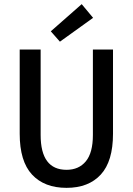

<svg xmlns="http://www.w3.org/2000/svg" viewBox="-20 -894 640 926"><path d="M301 12Q194 12 134.5 -52Q75 -116 75 -249V-655H176V-243Q176 -75 301 -75Q360 -75 394 -116Q428 -157 428 -243V-655H525V-249Q525 -116 466 -52Q407 12 301 12ZM269 -693 225 -743 374 -874 429 -808Z"/></svg>

Font: TypoPRO Source Code Pro
Style: Regular
Weight: 500
Monospace: yes
Designer: Paul D. Hunt, Teo Tuominen
Foundry: Adobe Systems Incorporated
Version: Version 2.010;PS 1.0;hotconv 1.0.84;makeotf.lib2.5.63406